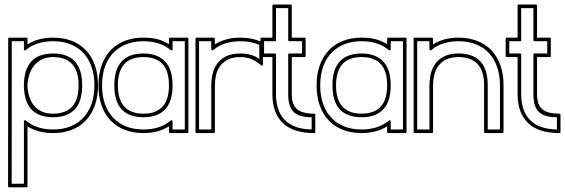

<svg xmlns="http://www.w3.org/2000/svg" viewBox="-20 -568 2457 835"><path d="M94.7 -404.3Q99.6 -404.3 99.6 -399.4V-375Q145.5 -404.3 210.9 -404.3Q256.3 -404.3 292.5 -390.1Q328.6 -376 354 -349.1Q379.4 -322.3 392.8 -283.9Q406.2 -245.6 406.2 -196.8Q406.2 -147.5 392.3 -109.1Q378.4 -70.8 353 -43.9Q327.6 -17.1 291.5 -3.2Q255.4 10.7 210.9 10.7Q145.5 10.7 99.6 -18.6V241.7Q99.6 246.6 94.7 246.6H20Q15.1 246.6 15.1 241.7L15.6 -399.4Q15.6 -404.3 20.5 -404.3ZM99.6 -189.9Q104 -133.8 132.3 -103.8Q160.6 -73.7 210.9 -73.7Q265.1 -73.7 293.5 -104Q321.8 -134.3 321.8 -196.8Q321.8 -258.8 293.7 -289.3Q265.6 -319.8 210.9 -319.8Q186 -319.8 166.3 -311.3Q146.5 -302.7 132.6 -287.6Q118.7 -272.5 110.4 -251Q102.1 -229.5 99.6 -204.1ZM84 -204.6Q88.4 -335.4 210.9 -335.4Q337.4 -335.4 337.4 -196.8Q337.4 -126.5 304.9 -92.3Q272.5 -58.1 210.9 -58.1Q150.9 -58.1 118.9 -89.6Q86.9 -121.1 84 -189.5ZM31.2 -388.7 30.8 231H84V-40Q84 -43.5 86.7 -44.9Q89.4 -46.4 91.8 -43.9Q138.2 -4.9 210.9 -4.9Q252 -4.9 285.2 -17.8Q318.4 -30.8 341.8 -55.4Q365.2 -80.1 377.9 -115.7Q390.6 -151.4 390.6 -196.8Q390.6 -241.7 378.2 -277.3Q365.7 -313 342.5 -337.6Q319.3 -362.3 286.1 -375.5Q252.9 -388.7 210.9 -388.7Q138.2 -388.7 91.8 -350.1Q89.4 -347.7 86.7 -349.1Q84 -350.6 84 -354V-388.7Z M794.4 -404.3Q799.3 -404.3 799.3 -399.4V5.9Q799.3 10.7 794.4 10.7H719.7Q714.8 10.7 714.8 5.9V-18.6Q668.5 10.7 604 10.7Q559.1 10.7 522.9 -3.2Q486.8 -17.1 461.2 -43.9Q435.5 -70.8 421.9 -109.1Q408.2 -147.5 408.2 -196.8Q408.2 -245.6 421.9 -283.9Q435.5 -322.3 460.9 -349.1Q486.3 -376 522.5 -390.1Q558.6 -404.3 604 -404.3Q637.7 -404.3 664.8 -397.5Q691.9 -390.6 714.8 -375.5V-399.4Q714.8 -404.3 719.7 -404.3ZM686.5 -290Q658.2 -319.8 604 -319.8Q547.9 -319.8 520.3 -288.8Q492.7 -257.8 492.7 -196.8Q492.7 -134.8 520.8 -104.2Q548.8 -73.7 604 -73.7Q658.2 -73.7 686.5 -104Q714.8 -134.3 714.8 -196.8Q714.8 -260.3 686.5 -290ZM697.8 -300.8Q730.5 -266.6 730.5 -196.8Q730.5 -126.5 698 -92.3Q665.5 -58.1 604 -58.1Q477.1 -58.1 477.1 -196.8Q477.1 -335.4 604 -335.4Q664.6 -335.4 697.8 -300.8ZM730.5 -388.7V-354Q730.5 -350.6 727.8 -349.1Q725.1 -347.7 722.7 -350.1Q676.8 -388.7 604 -388.7Q562 -388.7 528.8 -375.5Q495.6 -362.3 472.2 -337.6Q448.7 -313 436.3 -277.3Q423.8 -241.7 423.8 -196.8Q423.8 -151.4 436.5 -115.7Q449.2 -80.1 472.7 -55.4Q496.1 -30.8 529.3 -17.8Q562.5 -4.9 604 -4.9Q676.3 -4.9 722.7 -43.9Q725.1 -46.4 727.8 -44.9Q730.5 -43.5 730.5 -40V-4.9H783.7V-388.7Z M909.2 -404.3Q914.1 -404.3 914.1 -399.4L914.6 -375Q960.4 -404.3 1025.4 -404.3Q1051.3 -404.3 1075 -399.4Q1098.6 -394.5 1120.6 -384.3Q1123.5 -383.3 1123.5 -379.9V-287.1Q1123.5 -283.7 1120.6 -282.5Q1117.7 -281.2 1115.2 -283.7Q1077.6 -319.8 1025.4 -319.8Q992.2 -319.8 970.9 -308.8Q949.7 -297.9 937 -280.3Q924.3 -262.7 919.4 -240.7Q914.6 -218.8 914.6 -196.8V5.9Q914.6 10.7 909.7 10.7H835Q830.1 10.7 830.1 5.9V-399.4Q830.1 -404.3 835 -404.3ZM845.7 -388.7V-4.9H898.9V-196.8Q898.9 -221.7 904.5 -246.3Q910.2 -271 924.3 -290.8Q938.5 -310.5 963.1 -323Q987.8 -335.4 1025.4 -335.4Q1075.7 -335.4 1107.9 -311.5V-373Q1089.4 -380.9 1069.1 -384.8Q1048.8 -388.7 1025.4 -388.7Q953.1 -388.7 906.7 -350.1Q904.3 -347.7 901.6 -349.1Q898.9 -350.6 898.9 -354L898.4 -388.7Z M1112.8 -399.4Q1112.8 -404.3 1117.7 -404.3H1164.6V-543.5Q1164.6 -548.3 1169.4 -548.3H1244.1Q1249 -548.3 1249 -543.5V-404.3H1304.2Q1309.1 -404.3 1309.1 -399.4V-324.7Q1309.1 -319.8 1304.2 -319.8H1249V-158.7Q1249 -112.3 1272 -93Q1294.9 -73.7 1346.2 -73.7Q1351.1 -73.7 1351.1 -68.8V5.9Q1351.1 10.7 1346.2 10.7Q1255.4 10.7 1210 -33Q1164.6 -76.7 1164.6 -158.7V-319.8H1117.7Q1112.8 -319.8 1112.8 -324.7ZM1128.4 -335.4H1175.3Q1180.2 -335.4 1180.2 -330.6V-158.7Q1180.2 -85 1219.2 -45.7Q1258.3 -6.3 1335.4 -4.9V-58.1Q1308.1 -58.1 1288.6 -63.7Q1269 -69.3 1256.8 -81.5Q1244.6 -93.8 1239 -112.5Q1233.4 -131.3 1233.4 -158.7V-330.6Q1233.4 -335.4 1238.3 -335.4H1293.5V-388.7H1238.3Q1233.4 -388.7 1233.4 -393.6V-532.7H1180.2V-393.6Q1180.2 -388.7 1175.3 -388.7H1128.4Z M1743.2 -404.3Q1748 -404.3 1748 -399.4V5.9Q1748 10.7 1743.2 10.7H1668.5Q1663.6 10.7 1663.6 5.9V-18.6Q1617.2 10.7 1552.7 10.7Q1507.8 10.7 1471.7 -3.2Q1435.5 -17.1 1409.9 -43.9Q1384.3 -70.8 1370.6 -109.1Q1356.9 -147.5 1356.9 -196.8Q1356.9 -245.6 1370.6 -283.9Q1384.3 -322.3 1409.7 -349.1Q1435.1 -376 1471.2 -390.1Q1507.3 -404.3 1552.7 -404.3Q1586.4 -404.3 1613.5 -397.5Q1640.6 -390.6 1663.6 -375.5V-399.4Q1663.6 -404.3 1668.5 -404.3ZM1635.3 -290Q1606.9 -319.8 1552.7 -319.8Q1496.6 -319.8 1469 -288.8Q1441.4 -257.8 1441.4 -196.8Q1441.4 -134.8 1469.5 -104.2Q1497.6 -73.7 1552.7 -73.7Q1606.9 -73.7 1635.3 -104Q1663.6 -134.3 1663.6 -196.8Q1663.6 -260.3 1635.3 -290ZM1646.5 -300.8Q1679.2 -266.6 1679.2 -196.8Q1679.2 -126.5 1646.7 -92.3Q1614.3 -58.1 1552.7 -58.1Q1425.8 -58.1 1425.8 -196.8Q1425.8 -335.4 1552.7 -335.4Q1613.3 -335.4 1646.5 -300.8ZM1679.2 -388.7V-354Q1679.2 -350.6 1676.5 -349.1Q1673.8 -347.7 1671.4 -350.1Q1625.5 -388.7 1552.7 -388.7Q1510.7 -388.7 1477.5 -375.5Q1444.3 -362.3 1420.9 -337.6Q1397.5 -313 1385 -277.3Q1372.6 -241.7 1372.6 -196.8Q1372.6 -151.4 1385.3 -115.7Q1397.9 -80.1 1421.4 -55.4Q1444.8 -30.8 1478 -17.8Q1511.2 -4.9 1552.7 -4.9Q1625 -4.9 1671.4 -43.9Q1673.8 -46.4 1676.5 -44.9Q1679.2 -43.5 1679.2 -40V-4.9H1732.4V-388.7Z M1857.9 -404.3Q1862.8 -404.3 1862.8 -399.4L1863.3 -375Q1909.2 -404.3 1974.1 -404.3Q2019.5 -404.3 2055.9 -389.9Q2092.3 -375.5 2117.7 -348.6Q2143.1 -321.8 2156.5 -283.4Q2169.9 -245.1 2169.9 -196.8V5.9Q2169.9 10.7 2165 10.7H2090.3Q2085.4 10.7 2085.4 5.9V-196.8Q2085.4 -258.8 2057.1 -289.3Q2028.8 -319.8 1974.1 -319.8Q1940.9 -319.8 1919.7 -308.8Q1898.4 -297.9 1885.7 -280.3Q1873 -262.7 1868.2 -240.7Q1863.3 -218.8 1863.3 -196.8V5.9Q1863.3 10.7 1858.4 10.7H1783.7Q1778.8 10.7 1778.8 5.9V-399.4Q1778.8 -404.3 1783.7 -404.3ZM1794.4 -388.7V-4.9H1847.7V-196.8Q1847.7 -221.7 1853.3 -246.3Q1858.9 -271 1873 -290.8Q1887.2 -310.5 1911.9 -323Q1936.5 -335.4 1974.1 -335.4Q2037.1 -335.4 2069.1 -301Q2101.1 -266.6 2101.1 -196.8V-4.9H2154.3V-196.8Q2154.3 -241.2 2141.8 -276.9Q2129.4 -312.5 2106.2 -337.4Q2083 -362.3 2049.6 -375.5Q2016.1 -388.7 1974.1 -388.7Q1901.9 -388.7 1855.5 -350.1Q1853 -347.7 1850.3 -349.1Q1847.7 -350.6 1847.7 -354L1847.2 -388.7Z M2179.2 -399.4Q2179.2 -404.3 2184.1 -404.3H2231V-543.5Q2231 -548.3 2235.8 -548.3H2310.5Q2315.4 -548.3 2315.4 -543.5V-404.3H2370.6Q2375.5 -404.3 2375.5 -399.4V-324.7Q2375.5 -319.8 2370.6 -319.8H2315.4V-158.7Q2315.4 -112.3 2338.4 -93Q2361.3 -73.7 2412.6 -73.7Q2417.5 -73.7 2417.5 -68.8V5.9Q2417.5 10.7 2412.6 10.7Q2321.8 10.7 2276.4 -33Q2231 -76.7 2231 -158.7V-319.8H2184.1Q2179.2 -319.8 2179.2 -324.7ZM2194.8 -335.4H2241.7Q2246.6 -335.4 2246.6 -330.6V-158.7Q2246.6 -85 2285.6 -45.7Q2324.7 -6.3 2401.9 -4.9V-58.1Q2374.5 -58.1 2355 -63.7Q2335.4 -69.3 2323.2 -81.5Q2311 -93.8 2305.4 -112.5Q2299.8 -131.3 2299.8 -158.7V-330.6Q2299.8 -335.4 2304.7 -335.4H2359.9V-388.7H2304.7Q2299.8 -388.7 2299.8 -393.6V-532.7H2246.6V-393.6Q2246.6 -388.7 2241.7 -388.7H2194.8Z"/></svg>

Font: Fibel Sued Kontur LRS
Style: Regular
Weight: 400
Designer: Peter Wiegel
Foundry: Peter Wiegel
Version: Version 000.000